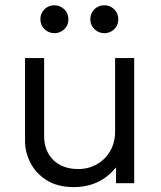

<svg xmlns="http://www.w3.org/2000/svg" viewBox="-20 -710 622 744"><path d="M267 15Q203 15 161 -11.5Q119 -38 98 -79Q77 -120 77 -164V-485H151V-182.5Q151 -125.5 186.5 -90.2Q222 -55 283 -55Q323 -55 355.2 -73.2Q387.5 -91.5 406.8 -124.5Q426 -157.5 426 -201V-485H500V0H429.5V-61.5Q397.5 -22 356.2 -3.5Q315 15 267 15ZM191 -581.5Q168.5 -581.5 152.5 -597Q136.5 -612.5 136.5 -635.5Q136.5 -650.5 143.8 -663Q151 -675.5 163.5 -682.5Q176 -689.5 191 -689.5Q213 -689.5 229 -674Q245 -658.5 245 -635.5Q245 -620 237.8 -607.8Q230.5 -595.5 218 -588.5Q205.5 -581.5 191 -581.5ZM384.5 -581.5Q362 -581.5 346 -597Q330 -612.5 330 -635.5Q330 -650.5 337.2 -663Q344.5 -675.5 357 -682.5Q369.5 -689.5 384.5 -689.5Q406.5 -689.5 422.5 -674Q438.5 -658.5 438.5 -635.5Q438.5 -620 431.2 -607.8Q424 -595.5 411.5 -588.5Q399 -581.5 384.5 -581.5Z"/></svg>

Font: Geologica Thin Roman ExtraLight
Style: Regular
Weight: 250
Version: Version 1.010;gftools[0.9.28]